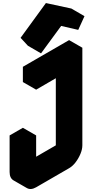

<svg xmlns="http://www.w3.org/2000/svg" viewBox="-20 -1188 603 1259"><path d="M217 -700 520 -875V-235Q520 -209 507.5 -179Q495 -149 475.5 -123.5Q456 -98 433 -85L217 40Q182 60 156 45Q130 30 130 -10V-250L217 -300V-60L433 -185V-825Q433 -799 421 -769Q409 -739 389 -713.5Q369 -688 346 -675L217 -600ZM381 -1018 249 -838 202 -890 368 -1118 534 -1082 493 -992ZM433 -825V-185L346 -235V-875ZM433 -185 217 -60 130 -110 346 -235ZM534 -1082 368 -1118 281 -1168 448 -1132ZM520 -875 217 -700 130 -750 433 -925ZM217 -700V-600L130 -650V-750ZM217 -300 130 -250 43 -300 130 -350ZM130 -250V-10Q130 30 156 45L69 -5Q43 -20 43 -60V-300ZM368 -1118 202 -890 115 -940 281 -1168ZM202 -890 249 -838 163 -888 115 -940Z"/></svg>

Font: Nabla
Style: Regular
Weight: 400
Designer: Arthur Reinders Folmer
Foundry: Typearture
Version: Version 1.002